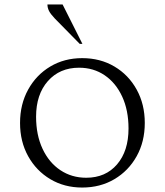

<svg xmlns="http://www.w3.org/2000/svg" viewBox="-20 -832 740 862"><path d="M349 10Q269 10 206 -27.5Q143 -65 106.5 -130.5Q70 -196 70 -280Q70 -364 106.5 -430Q143 -496 206 -533.5Q269 -571 349 -571Q430 -571 493.5 -533.5Q557 -496 593.5 -430Q630 -364 630 -280Q630 -196 593.5 -130.5Q557 -65 493.5 -27.5Q430 10 349 10ZM367 -34Q454 -34 505.5 -94Q557 -154 557 -255Q557 -337 528.5 -398.5Q500 -460 450 -494Q400 -528 335 -528Q248 -528 195 -468Q142 -408 142 -308Q142 -226 171 -164Q200 -102 251 -68Q302 -34 367 -34ZM338 -635 226 -749Q207 -769 200 -783Q193 -797 193 -812H261L350 -635Z"/></svg>

Font: Spectral SC Light
Style: Regular
Weight: 300
Designer: Jean-Baptiste Levee
Foundry: Production Type
Version: Version 2.001